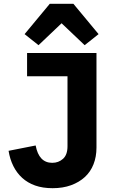

<svg xmlns="http://www.w3.org/2000/svg" viewBox="-20 -976 599 1007"><path d="M25 0ZM486 -698V-202Q486 -154 470.5 -114.5Q455 -75 425 -47.5Q395 -20 352.5 -4.5Q310 11 256 11Q204 11 164.5 -3Q125 -17 96.5 -43Q68 -69 50 -105Q32 -141 25 -185L167 -213Q184 -122 254 -122Q287 -122 310.5 -143Q334 -164 334 -209V-576H122V-698ZM365 -956 497 -797 424 -739 303 -854 182 -739 109 -797 241 -956Z"/></svg>

Font: Aneliza ExtraBold
Style: Regular
Weight: 800
Designer: Mike Abbink, Paul van der Laan, Pieter van Rosmalen
Foundry: Bold Monday
Version: Version 3.001;September 8, 2019;FontCreator 11.5.0.2425 64-b